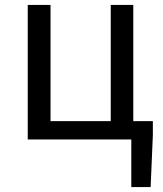

<svg xmlns="http://www.w3.org/2000/svg" viewBox="-20 -563 659 775"><path d="M510 192H588L597 -17V-74H518V-543H427V-74H184V-543H92V0H510Z"/></svg>

Font: Noto Sans KR
Style: Regular
Weight: 400
Designer: Ryoko NISHIZUKA 西塚涼子 (kana, bopomofo & ideographs); Paul D. Hunt (Latin, Greek & Cyrillic); Sandoll Communications 산돌커뮤니
Foundry: Adobe
Version: Version 2.004;hotconv 1.0.118;makeotfexe 2.5.65603